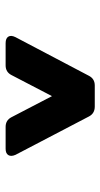

<svg xmlns="http://www.w3.org/2000/svg" viewBox="147 -932 365 700"><g transform="rotate(90 330.0 -582.5)"><path d="M138 -420Q120 -420 114 -430Q108 -440 116 -456L257 -724Q268 -745 292 -745H369Q394 -745 405 -724L545 -456Q552 -440 546 -430Q540 -420 523 -420H443Q419 -420 408 -441L331 -589L254 -441Q243 -420 219 -420Z"/></g></svg>

Font: Pitagon Sans Text
Style: Bold
Weight: 700
Designer: Travis Tran
Foundry: Pitagon
Version: Version 1.001; ttfautohint (v1.8.4.7-5d5b);gftools[0.9.26]